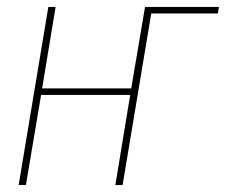

<svg xmlns="http://www.w3.org/2000/svg" viewBox="-20 -536 654 556"><path d="M120 -516H141L102 -280H360L400 -516H614L611 -497H418L335 0H314L357 -261H99L55 0H34Z"/></svg>

Font: IBM Plex Mono Thin
Style: Italic
Weight: 100
Italic angle: -9°
Monospace: yes
Designer: Mike Abbink, Paul van der Laan, Pieter van Rosmalen
Foundry: Bold Monday
Version: Version 2.3